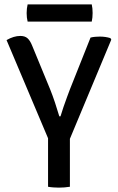

<svg xmlns="http://www.w3.org/2000/svg" viewBox="-20 -855 538 879"><path d="M394.5 -683Q404.5 -685.5 415.5 -686.5Q426.5 -687.5 437 -687.5Q463 -687.5 485.5 -680.5L489.5 -673.5L300 -219.5V0Q288.5 2 275 3Q261.5 4 249.5 4Q238 4 224.2 3Q210.5 2 200 0V-222L10 -671.5Q43 -690.5 73 -690.5Q94 -690.5 106 -679.8Q118 -669 127 -646.5L210 -445Q220.5 -419 231.8 -385.2Q243 -351.5 251.5 -322.5H257Q262.5 -341.5 270.8 -365.5Q279 -389.5 287.2 -411.5Q295.5 -433.5 300.5 -447ZM106.5 -756Q102 -773.5 102 -795Q102 -816 106.5 -835H400Q402 -825 403 -816.5Q404 -808 404 -795.5Q404 -774 400 -756Z"/></svg>

Font: Signika Negative SC
Style: Regular
Weight: 400
Designer: Anna Giedryś
Foundry: Anna Giedryś
Version: Version 2.000; ttfautohint (v1.8.3) -l 8 -r 50 -G 200 -x 9 -